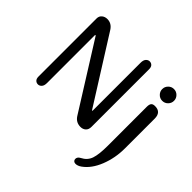

<svg xmlns="http://www.w3.org/2000/svg" viewBox="-209 -958 1427 1427"><g transform="rotate(45 504.5 -244.5)"><path d="M100 -45V-655Q100 -680 117.5 -694.5Q135 -709 160 -709Q205 -709 232 -667L559 -148H564V-653Q564 -682 576.5 -695.5Q589 -709 605 -709Q621 -709 632 -698Q643 -687 643 -664V-58Q643 -30 626.5 -15Q610 0 585 0Q538 0 512 -40L185 -561H179V-56Q179 -27 166.5 -13.5Q154 0 138 0Q122 0 111 -11Q100 -22 100 -45ZM834 -585.5Q816 -604 816 -629Q816 -654 834 -672.5Q852 -691 878 -691Q904 -691 922 -672.5Q940 -654 940 -629Q940 -604 922 -585.5Q904 -567 878 -567Q852 -567 834 -585.5ZM828 -455Q828 -479 836.5 -490.5Q845 -502 868 -502Q932 -502 932 -434V-121Q932 -20 896.5 69.5Q861 159 799 203Q775 220 753 220Q741 220 733.5 213Q726 206 726 195Q726 174 749 162Q797 138 812.5 92Q828 46 828 -44Z"/></g></svg>

Font: Marmelad
Style: Regular
Weight: 400
Designer: Manvel Shmavonyan
Foundry: Cyreal
Version: Version 1.001;PS 001.001;hotconv 1.0.88;makeotf.lib2.5.64775